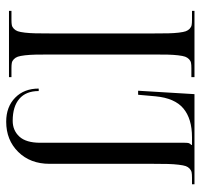

<svg xmlns="http://www.w3.org/2000/svg" viewBox="-34 -605 648 620"><g transform="rotate(90 290.0 -295.0)"><path d="M15 0ZM284 -599H575V-591H554Q543.2 -591 536.8 -589.8Q530.2 -588.5 524.6 -583.4Q519 -578.2 516.4 -570.9Q513.8 -563.5 511.9 -547.9Q510 -532.2 509.5 -513.5Q509 -494.8 509 -464V-131Q509 -68.8 470.6 -29.9Q432.2 9 373 9Q325 9 295.5 -19.9Q266 -48.8 266 -96H274Q274 -55 299 -33.5Q324 -12 370 -12Q401.2 -12 421.1 -33.6Q441 -55.2 441 -101V-567Q441 -576.8 442.2 -580.6Q443.5 -584.5 448 -589V-591H423Q363.5 -591 330.1 -563.1Q296.8 -535.2 291 -473L286 -417H273ZM15 0V-8H44Q54.8 -8 61.1 -9.2Q67.5 -10.5 72.9 -15.8Q78.2 -21 80.9 -28.4Q83.5 -35.8 85.4 -51.5Q87.2 -67.2 87.6 -85.8Q88 -104.2 88 -135V-466Q88 -496.5 87.6 -514.6Q87.2 -532.8 85.4 -548.2Q83.5 -563.8 80.9 -571Q78.2 -578.2 72.9 -583.4Q67.5 -588.5 61.1 -589.8Q54.8 -591 44 -591H15V-599H229V-589H200Q189.2 -589 182.9 -587.8Q176.5 -586.5 171.1 -581.4Q165.8 -576.2 163.1 -569Q160.5 -561.8 158.6 -546.2Q156.8 -530.8 156.4 -512.6Q156 -494.5 156 -464V-135Q156 -104.2 156.4 -85.8Q156.8 -67.2 158.6 -51.5Q160.5 -35.8 163.1 -28.4Q165.8 -21 171.1 -15.8Q176.5 -10.5 182.9 -9.2Q189.2 -8 200 -8H229V0Z"/></g></svg>

Font: FogtwoNo5
Style: Regular
Weight: 400
Designer: gluk (gluksza@wp.pl)
Foundry: gluk (gluksza@wp.pl)
Version: Version 0.87